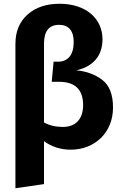

<svg xmlns="http://www.w3.org/2000/svg" viewBox="-20 -779 647 1021"><path d="M386 -405C475 -425 525 -482 525 -570C525 -681 436 -759 297 -759C226 -759 170 -740 127 -702C84 -664 62 -612 62 -546V222L214 200V-28C256 2 303 17 356 17C484 17 581 -74 581 -207C581 -276 562 -325 524 -354C486 -383 440 -400 386 -405ZM315 -104C276 -104 242 -112 214 -128V-547C214 -614 241 -647 295 -647C343 -647 372 -617 372 -556C372 -487 341 -451 289 -451H265L255 -344H294C379 -344 422 -303 422 -220C422 -143 379 -104 315 -104Z"/></svg>

Font: Fira Sans
Style: Bold
Weight: 700
Designer: Carrois Corporate & Edenspiekermann AG
Foundry: Carrois Corporate GbR & Edenspiekermann AG
Version: Version 4.203